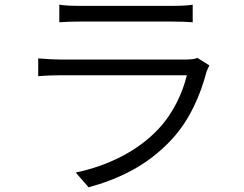

<svg xmlns="http://www.w3.org/2000/svg" viewBox="-20 -761 1040 819"><path d="M233 -741V-666C259 -668 290 -669 319 -669C374 -669 657 -669 713 -669C747 -669 779 -668 802 -666V-741C779 -737 746 -736 715 -736C656 -736 372 -736 319 -736C288 -736 259 -737 233 -741ZM873 -482 822 -514C812 -509 791 -507 770 -507C722 -507 284 -507 238 -507C211 -507 178 -509 143 -512V-436C178 -439 214 -440 238 -440C293 -440 728 -440 777 -440C759 -364 717 -275 655 -210C569 -118 442 -54 303 -25L358 38C485 3 610 -54 715 -169C790 -251 835 -356 861 -455C863 -462 869 -473 873 -482Z"/></svg>

Font: ChiuKong Gothic MN Normal
Style: Regular
Weight: 350
Designer: Ryoko NISHIZUKA 西塚涼子 (kana, bopomofo & ideographs); Paul D. Hunt (Latin, Greek & Cyrillic); Sandoll Communications 산돌커뮤니
Foundry: Adobe
Version: Version 1.300